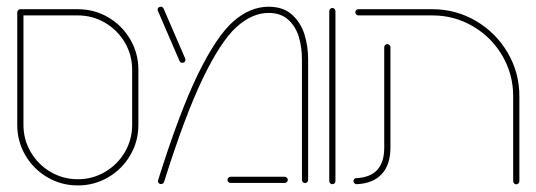

<svg xmlns="http://www.w3.org/2000/svg" viewBox="-20 -546 1601 573"><path d="M31.5 -173.3V-509.3Q31.5 -513 34.3 -515.7Q37 -518.5 40.7 -518.5H212.2Q261.5 -518.5 303 -494.3Q344.4 -470 368.7 -428.5Q393 -387 393 -337.8V-173.3Q393 -124.1 368.7 -82.6Q344.4 -41.1 303 -16.9Q261.5 7.4 212.2 7.4Q163 7.4 121.5 -16.9Q80 -41.1 55.7 -82.6Q31.5 -124.1 31.5 -173.3ZM212.2 -11.1Q256.3 -11.1 293.5 -33Q330.7 -54.8 352.6 -92Q374.4 -129.3 374.4 -173.3V-337.8Q374.4 -381.9 352.6 -419.1Q330.7 -456.3 293.5 -478.1Q256.3 -500 212.2 -500H50V-173.3Q50 -129.3 71.9 -92Q93.7 -54.8 130.9 -33Q168.1 -11.1 212.2 -11.1Z M451.9 -8.5Q515.6 -211.5 570.9 -324.8Q626.3 -438.1 676.3 -482Q726.3 -525.9 781.5 -525.9Q825.2 -525.9 851.5 -502.2Q877.8 -478.5 888.7 -443Q899.6 -407.4 899.6 -369.3V-9.3Q899.6 -5.2 896.9 -2.4Q894.1 0.4 890.4 0.4Q886.7 0.4 883.9 -2.4Q881.1 -5.2 881.1 -9.3V-369.3Q881.1 -404.4 871.9 -435.6Q862.6 -466.7 840.4 -487Q818.1 -507.4 781.5 -507.4Q731.9 -507.4 685.2 -464.8Q638.5 -422.2 585.2 -311.7Q531.9 -201.1 469.6 -3Q468.9 -0.4 466.3 1.5Q463.7 3.3 460.7 3.3Q455.9 3.3 453.1 -0.4Q450.4 -4.1 451.9 -8.5ZM658.9 -9.3Q658.9 -13.3 661.7 -15.9Q664.4 -18.5 668.1 -18.5H829.6Q833.3 -18.5 836.1 -15.7Q838.9 -13 838.9 -9.3Q838.9 -5.6 836.1 -2.8Q833.3 0 829.6 0H668.1Q664.4 0 661.7 -2.8Q658.9 -5.6 658.9 -9.3ZM515.9 -363.7 451.5 -513Q450.4 -515.2 450.4 -517.4Q450.4 -521.1 453.1 -523.5Q455.9 -525.9 459.6 -525.9Q465.9 -525.9 468.1 -520.7L532.6 -371.5Q533.3 -370.4 533.3 -367.4Q533.3 -363.7 530.9 -361.1Q528.5 -358.5 524.4 -358.5Q518.1 -358.5 515.9 -363.7Z M962.6 -5.6V-513Q962.6 -516.7 965.4 -519.4Q968.1 -522.2 971.9 -522.2Q975.6 -522.2 978.3 -519.4Q981.1 -516.7 981.1 -513V-5.6Q981.1 -1.9 978.5 0.9Q975.9 3.7 971.9 3.7Q968.1 3.7 965.4 0.9Q962.6 -1.9 962.6 -5.6Z M1034.8 -5.6Q1034.8 -9.3 1037.4 -11.9Q1040 -14.4 1043.7 -14.4Q1126.7 -18.5 1126.7 -105.2V-405.2Q1126.7 -408.9 1129.4 -411.7Q1132.2 -414.4 1135.9 -414.4Q1139.6 -414.4 1142.4 -411.7Q1145.2 -408.9 1145.2 -405.2V-105.2Q1145.2 -54.4 1119.3 -26.5Q1093.3 1.5 1044.8 3.7Q1041.1 4.1 1038 1.3Q1034.8 -1.5 1034.8 -5.6ZM1520.7 4.1Q1517 4.1 1514.3 1.3Q1511.5 -1.5 1511.5 -5.6V-259.3Q1511.5 -324.4 1479.1 -379.8Q1446.7 -435.2 1391.3 -467.6Q1335.9 -500 1270.7 -500H1049.6Q1045.9 -500 1043.1 -502.8Q1040.4 -505.6 1040.4 -509.3Q1040.4 -513.3 1043.1 -515.9Q1045.9 -518.5 1049.6 -518.5H1270.7Q1340.7 -518.5 1400.4 -483.5Q1460 -448.5 1495 -388.9Q1530 -329.3 1530 -259.3V-5.6Q1530 -1.5 1527.2 1.3Q1524.4 4.1 1520.7 4.1Z"/></svg>

Font: 26F Galaxy Hebrew Hairline
Style: Regular
Weight: 50
Designer: C₂₉H₂₅N₃O₅
Version: Version 1.000